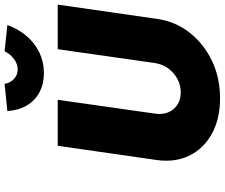

<svg xmlns="http://www.w3.org/2000/svg" viewBox="-91 -880 977 835"><g transform="rotate(-90 397.5 -462.5)"><path d="M387 6Q298 6 233.5 -29.5Q169 -65 138.5 -127Q108 -189 119 -269L181 -700H381L321 -278Q316 -245 326.5 -219.5Q337 -194 359.5 -179.5Q382 -165 412 -165Q445 -165 472 -179.5Q499 -194 517.5 -219.5Q536 -245 541 -278L601 -700H795L733 -269Q722 -189 673.5 -127Q625 -65 551 -29.5Q477 6 387 6ZM497 -760Q450 -760 413.5 -779.5Q377 -799 356 -835Q335 -871 332 -919L450 -931Q455 -905 472.5 -889.5Q490 -874 513 -874Q536 -874 557.5 -889.5Q579 -905 592 -931L706 -919Q689 -871 658 -835Q627 -799 586 -779.5Q545 -760 497 -760Z"/></g></svg>

Font: Lexend ExtBd
Style: Italic
Weight: 800
Italic angle: -8.13011°
Designer: Bonnie Shaver-Troup, Thomas Jockin
Foundry: Lexend
Version: Version 1.007